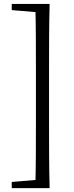

<svg xmlns="http://www.w3.org/2000/svg" viewBox="-20 -798 384 991"><path d="M236.1 -777.6H162.4C165.4 -663.4 165.4 -547.1 165.4 -432.8V-171.9C165.4 -55.6 165.4 60.6 162.4 172.9H236.1C233.1 58.6 233.1 -57.6 233.1 -171.9V-432.8C233.1 -549.1 233.1 -665.4 236.1 -777.6ZM199.7 -777.6H40.6V-745.9L180.1 -734.1H199.7ZM199.7 129.4H180.1L40.6 141.2V172.9H199.7Z"/></svg>

Font: Source Han Serif TW VF
Style: Regular
Weight: 250
Designer: Ryoko NISHIZUKA 西塚涼子 (kana & ideographs); Frank Grießhammer (Latin, Greek & Cyrillic); Wenlong ZHANG 张文龙 (bopomofo); San
Foundry: Adobe
Version: Version 2.002;hotconv 1.1.0;makeotfexe 2.6.0